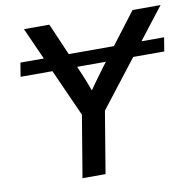

<svg xmlns="http://www.w3.org/2000/svg" viewBox="-81 -809 894 890"><g transform="rotate(-10 366.0 -364.0)"><path d="M722.2 -577.6 711.4 -512.7H35.2L45.9 -577.6ZM236.3 0 284.7 -290.5 88.9 -727.5H208.5L308.1 -497.1Q323.2 -462.9 336.2 -429.2Q349.1 -395.5 361.8 -357.9H326.2Q350.6 -395.5 375 -429.4Q399.4 -463.4 424.8 -497.1L600.1 -727.5H731.9L393.1 -290.5L344.7 0Z"/></g></svg>

Font: Inter 28pt Medium
Style: Italic
Weight: 500
Italic angle: -9.3988°
Designer: Rasmus Andersson
Foundry: rsms
Version: Version 4.001;git-66647c0bb